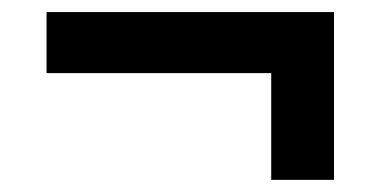

<svg xmlns="http://www.w3.org/2000/svg" viewBox="-20 -376 640 318"><path d="M429.2 -78.1V-254.9H57.1V-356H533.2V-78.1Z"/></svg>

Font: Anuphan SemiBold
Style: Bold
Weight: 600
Designer: Mike Abbink, Paul van der Laan, Pieter van Rosmalen, Mint Tantisuwanna
Foundry: Bold Monday; Cadson Demak
Version: Version 3.002;hotconv 1.0.109;makeotfexe 2.5.65596